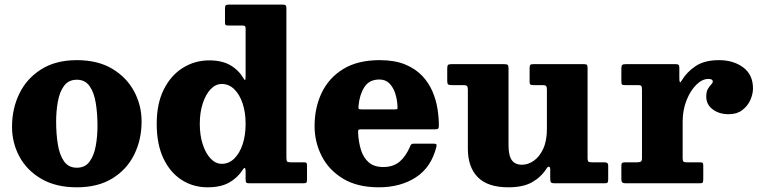

<svg xmlns="http://www.w3.org/2000/svg" viewBox="-20 -800 3315 838"><path d="M32.5 -246.5Q32.5 -326.5 65 -392.5Q97.5 -458.5 160.8 -498Q224 -537.5 315.5 -537.5Q407 -537.5 470 -499.8Q533 -462 565.5 -401Q598 -340 598 -270Q598 -190 565.5 -124.8Q533 -59.5 470 -21Q407 17.5 315.5 17.5Q224 17.5 160.8 -19.2Q97.5 -56 65 -116.2Q32.5 -176.5 32.5 -246.5ZM225 -270Q225 -215.5 232.5 -169.5Q240 -123.5 259.5 -95.8Q279 -68 315.5 -68Q351.5 -68 371 -94.8Q390.5 -121.5 398 -163.5Q405.5 -205.5 405.5 -250Q405.5 -304.5 398 -350.5Q390.5 -396.5 371 -424.2Q351.5 -452 315.5 -452Q279 -452 259.5 -425.2Q240 -398.5 232.5 -356.5Q225 -314.5 225 -270Z M664 -259.5Q664 -348 695 -409.8Q726 -471.5 778.2 -504Q830.5 -536.5 893.5 -536.5Q948.5 -536.5 985 -515.5Q1021.5 -494.5 1043 -458Q1049 -447.5 1050.5 -451.5Q1052 -455.5 1052 -476V-675.5Q1052 -683.5 1049 -686Q1046 -688.5 1038 -688.5H977.5Q967.5 -688.5 964.8 -690.8Q962 -693 962 -703.5V-763.5Q962 -775 966 -777.5Q970 -780 981.5 -780H1212Q1221.5 -780 1225.8 -777.5Q1230 -775 1230 -764.5V-112.5Q1230 -98.5 1233.2 -95Q1236.5 -91.5 1250 -91.5H1307.5Q1316 -91.5 1318 -88.2Q1320 -85 1320 -76.5V-16.5Q1320 -5.5 1317 -2.8Q1314 0 1302.5 0H1068Q1057.5 0 1054.8 -3.5Q1052 -7 1052 -18V-53Q1052 -63 1049.2 -66.2Q1046.5 -69.5 1039.5 -59Q1016 -23 979.5 -2.8Q943 17.5 886 17.5Q823 17.5 772.8 -14.8Q722.5 -47 693.2 -108.8Q664 -170.5 664 -259.5ZM852 -259.5Q852 -209.5 864.8 -170.2Q877.5 -131 899.2 -108Q921 -85 948 -85Q979 -85 1002.5 -108Q1026 -131 1039 -170.2Q1052 -209.5 1052 -259.5Q1052 -309 1039 -348.2Q1026 -387.5 1002.5 -410.5Q979 -433.5 948 -433.5Q921 -433.5 899.2 -410.5Q877.5 -387.5 864.8 -348.2Q852 -309 852 -259.5Z M1353 -250Q1353 -330 1384.2 -395.2Q1415.5 -460.5 1478.5 -499Q1541.5 -537.5 1637 -537.5Q1702.5 -537.5 1748 -518.8Q1793.5 -500 1822.5 -469.2Q1851.5 -438.5 1867.5 -401Q1883.5 -363.5 1889.5 -325Q1895.5 -286.5 1895.5 -253Q1895.5 -242 1892.5 -238.8Q1889.5 -235.5 1878 -235.5H1555.5Q1546 -235.5 1544.2 -232.5Q1542.5 -229.5 1543 -220.5Q1545 -179.5 1555.5 -145.8Q1566 -112 1589.2 -91.5Q1612.5 -71 1653 -71Q1696 -71 1723.8 -94.2Q1751.5 -117.5 1770 -161Q1772 -166.5 1775 -169.8Q1778 -173 1786.5 -173H1872Q1881.5 -173 1884 -170.5Q1886.5 -168 1885 -160.5Q1863 -70.5 1795.8 -26.5Q1728.5 17.5 1633.5 17.5Q1539.5 17.5 1477.2 -20.2Q1415 -58 1384 -119Q1353 -180 1353 -250ZM1558.5 -322.5H1701.5Q1712 -322.5 1713.8 -324Q1715.5 -325.5 1715 -334.5Q1714 -363.5 1705.5 -390.8Q1697 -418 1680 -435.5Q1663 -453 1636 -453Q1591 -453 1570 -419.2Q1549 -385.5 1545 -339Q1544 -329 1545.2 -325.8Q1546.5 -322.5 1558.5 -322.5Z M2022 -151V-409Q2022 -420.5 2018.2 -424.5Q2014.5 -428.5 2003.5 -428.5H1952Q1940.5 -428.5 1936.2 -431.5Q1932 -434.5 1932 -446V-499.5Q1932 -512 1935 -516Q1938 -520 1950 -520H2180Q2192 -520 2195.8 -517Q2199.5 -514 2199.5 -501.5V-165.5Q2199.5 -121 2213.8 -101Q2228 -81 2258 -81Q2285 -81 2310 -98.5Q2335 -116 2351 -150.8Q2367 -185.5 2367 -237V-408.5Q2367 -420 2363.8 -424.2Q2360.5 -428.5 2349.5 -428.5H2309Q2299 -428.5 2295.2 -430.8Q2291.5 -433 2291.5 -442.5V-501.5Q2291.5 -512.5 2294 -516.2Q2296.5 -520 2307 -520H2529Q2539.5 -520 2542 -516.5Q2544.5 -513 2544.5 -502V-111Q2544.5 -97 2548.8 -94.2Q2553 -91.5 2567 -91.5H2620.5Q2634.5 -91.5 2634.5 -77.5V-18Q2634.5 -7.5 2632.2 -3.8Q2630 0 2619.5 0H2401Q2388 0 2384.8 -4Q2381.5 -8 2381.5 -21.5V-61Q2381.5 -70.5 2376.5 -72.2Q2371.5 -74 2364.5 -63Q2341 -26.5 2302 -4.5Q2263 17.5 2198.5 17.5Q2108.5 17.5 2065.2 -26.8Q2022 -71 2022 -151Z M2782 -407.5Q2782 -420 2779.5 -424.2Q2777 -428.5 2764.5 -428.5H2709Q2698 -428.5 2695 -431.2Q2692 -434 2692 -445V-500.5Q2692 -512.5 2695.5 -516.2Q2699 -520 2710 -520H2928.5Q2938 -520 2941.5 -517.2Q2945 -514.5 2945 -504V-460.5Q2945 -445 2947.2 -441.5Q2949.5 -438 2955 -448Q2977.5 -486 3016.5 -511.8Q3055.5 -537.5 3118 -537.5Q3181 -537.5 3223.8 -505.8Q3266.5 -474 3266.5 -414Q3266.5 -389.5 3254.8 -363.2Q3243 -337 3219.5 -319.2Q3196 -301.5 3160.5 -301.5Q3118.5 -301.5 3090.5 -322.8Q3062.5 -344 3062.5 -378Q3062.5 -400 3069.8 -412.2Q3077 -424.5 3084 -431.2Q3091 -438 3091 -444Q3091 -455.5 3072 -455.5Q3045 -455.5 3019.2 -430.2Q2993.5 -405 2976.5 -362.5Q2959.5 -320 2959.5 -268.5V-110Q2959.5 -98 2963 -94.8Q2966.5 -91.5 2978.5 -91.5H3036Q3045.5 -91.5 3047.5 -88Q3049.5 -84.5 3049.5 -75V-19Q3049.5 -8 3047.5 -4Q3045.5 0 3034.5 0H2711.5Q2701 0 2696.5 -3.5Q2692 -7 2692 -18.5V-77Q2692 -87 2695.8 -89.2Q2699.5 -91.5 2709.5 -91.5H2759Q2771.5 -91.5 2776.8 -94.5Q2782 -97.5 2782 -109.5Z"/></svg>

Font: Besley* Heavy
Style: Regular
Weight: 800
Designer: Owen Earl
Foundry: indestructible type*
Version: Version 3.000; ttfautohint (v1.8.3)